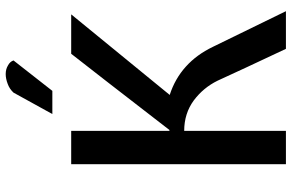

<svg xmlns="http://www.w3.org/2000/svg" viewBox="-188 -796 984 647"><g transform="rotate(-90 303.5 -472.0)"><path d="M423.8 -918Q419.9 -929.7 407.2 -936.5Q394.5 -944.3 377.9 -944.3Q362.3 -944.3 344.7 -937.5Q328.1 -931.6 315.4 -918Q291 -874 243.2 -787.1Q262.7 -787.1 321.3 -787.1Q346.7 -819.3 423.8 -918ZM589.8 0Q559.6 -61.5 469.7 -246.1Q443.4 -300.8 403.3 -336.9Q362.3 -374 307.6 -391.6Q398.4 -502.9 579.1 -723.6Q545.9 -723.6 446.3 -723.6Q381.8 -641.6 189.5 -392.6Q188.5 -392.6 186.5 -392.6Q186.5 -475.6 186.5 -723.6Q159.2 -723.6 74.2 -723.6Q74.2 -543 74.2 0Q102.5 0 186.5 0Q186.5 -85.9 186.5 -342.8Q245.1 -342.8 289.1 -310.5Q332 -278.3 355.5 -230.5Q390.6 -153.3 462.9 0Q495.1 0 589.8 0Z"/></g></svg>

Font: DaxlinePro-Medium
Style: Medium
Weight: 400
Designer: Hans Reichel
Version: Version 7.502; 2006